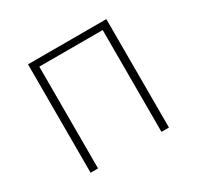

<svg xmlns="http://www.w3.org/2000/svg" viewBox="-116 -643 801 779"><g transform="rotate(-30 284.0 -254.0)"><path d="M100 0V-508H467V0H432V-477H135V0Z"/></g></svg>

Font: IBM Plex Sans ExtraLight
Style: Regular
Weight: 250
Designer: Mike Abbink, Paul van der Laan, Pieter van Rosmalen
Foundry: Bold Monday
Version: Version 3.201